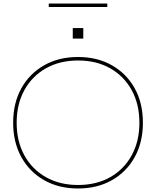

<svg xmlns="http://www.w3.org/2000/svg" viewBox="-20 -1065 890 1095"><path d="M425 10Q315 10 231.5 -37.5Q148 -85 101.5 -169.5Q55 -254 55 -365Q55 -477 101.5 -561Q148 -645 231.5 -692.5Q315 -740 425 -740Q535 -740 618.5 -692.5Q702 -645 748.5 -561Q795 -477 795 -365Q795 -254 748.5 -169.5Q702 -85 618.5 -37.5Q535 10 425 10ZM425 -10Q530 -10 608.5 -54.5Q687 -99 731 -179Q775 -259 775 -365Q775 -471 731 -551Q687 -631 608.5 -675.5Q530 -720 425 -720Q321 -720 242 -675.5Q163 -631 119 -551Q75 -471 75 -365Q75 -259 119 -179Q163 -99 242 -54.5Q321 -10 425 -10ZM395 -845V-905H455V-845ZM258 -1025V-1045H592V-1025Z"/></svg>

Font: M PLUS 1 Thin
Style: Regular
Weight: 100
Designer: Coji Morishita
Foundry: UNDERFOREST DESIGN
Version: Version 1.001